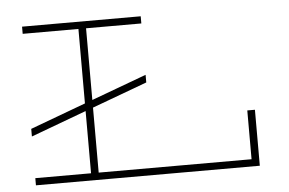

<svg xmlns="http://www.w3.org/2000/svg" viewBox="-49 -756 1246 827"><g transform="rotate(-5 573.5 -343.0)"><path d="M1042 -242V0H74V-31H315V-300L75 -211V-244L315 -333V-655H74V-686H587V-655H348V-345L586 -433V-400L348 -312V-31H1009V-242Z"/></g></svg>

Font: BioRhyme Expanded ExtraLight
Style: Regular
Weight: 275
Width: 7
Designer: Aoife Mooney
Foundry: Aoife Mooney Type
Version: Version 1.001